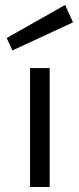

<svg xmlns="http://www.w3.org/2000/svg" viewBox="-20 -753 320 773"><path d="M7 -600 242 -733 274 -663 30 -550ZM101 0V-479H180V0Z"/></svg>

Font: Karmilla
Style: Regular
Weight: 400
Designer: Jonathan Pinhorn
Version: Version 1.000